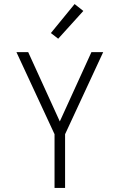

<svg xmlns="http://www.w3.org/2000/svg" viewBox="-20 -927 590 947"><path d="M249 0V-265L61 -670H119L275 -328L431 -670H489L301 -265V0ZM267 -736 231 -764 348 -907 391 -873Z"/></svg>

Font: Lode Dark Term
Style: Regular
Weight: 400
Monospace: yes
Designer: Belleve Invis
Foundry: Belleve Invis
Version: Version 29.2.0